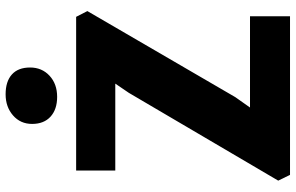

<svg xmlns="http://www.w3.org/2000/svg" viewBox="-200 -828 1028 667"><g transform="rotate(-90 313.5 -494.0)"><path d="M40 0 20 -41 325 -560 357 -607H55V-743H589L609 -704L310 -190L274 -139H591V0ZM311 -809Q267.5 -809 242.2 -832Q217 -855 217 -896Q217 -936.5 246.5 -962.2Q276 -988 320 -988Q364.5 -988 388.8 -966.2Q413 -944.5 413 -903Q413 -862 384.5 -835.5Q356 -809 311 -809Z"/></g></svg>

Font: Koeln Type Sans ExtraBold
Style: Regular
Weight: 800
Designer: Eben Sorkin
Foundry: Eben Sorkin
Version: Version 2.001